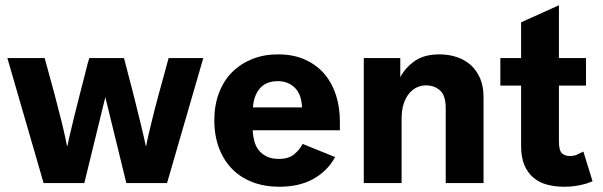

<svg xmlns="http://www.w3.org/2000/svg" viewBox="-20 -697 2295 731"><path d="M452 -476Q472 -400 489 -334Q496 -306 503 -277Q510 -248 516.5 -222.5Q523 -197 527.5 -176Q532 -155 535 -142H537Q539 -156 544 -178Q549 -200 555.5 -226Q562 -252 569 -280.5Q576 -309 584 -337Q602 -402 622 -476H754L616 0H461L381 -327L301 0H146L8 -476H150Q170 -402 188 -337Q195 -309 202.5 -280.5Q210 -252 216.5 -226Q223 -200 227.5 -178Q232 -156 235 -142H237Q240 -159 247.5 -190.5Q255 -222 264 -259Q273 -296 283 -334.5Q293 -373 301 -404.5Q309 -436 314 -456L320 -476Z M1256 -99Q1227 -46 1173.5 -16Q1120 14 1043 14Q987 14 941.5 -3.5Q896 -21 864 -53.5Q832 -86 814 -133Q796 -180 796 -239Q796 -297 814 -344Q832 -391 864.5 -423Q897 -455 941 -472.5Q985 -490 1038 -490Q1098 -490 1142.5 -469.5Q1187 -449 1216 -414.5Q1245 -380 1259.5 -334Q1274 -288 1274 -236V-201H942Q943 -180 948 -160.5Q953 -141 964.5 -126Q976 -111 995 -101.5Q1014 -92 1041 -92Q1079 -92 1100 -109.5Q1121 -127 1132 -149ZM1038 -388Q993 -388 969.5 -360.5Q946 -333 943 -288H1130Q1128 -338 1102.5 -363Q1077 -388 1038 -388Z M1365 -476H1504V-403Q1522 -438 1558 -464Q1594 -490 1653 -490Q1688 -490 1718.5 -480Q1749 -470 1772 -449.5Q1795 -429 1808 -398.5Q1821 -368 1821 -328V0H1677V-285Q1677 -334 1655 -353Q1633 -372 1602 -372Q1584 -372 1567.5 -364.5Q1551 -357 1538 -341.5Q1525 -326 1517 -302Q1509 -278 1509 -245V0H1365Z M2236 -7Q2214 3 2185.5 8.5Q2157 14 2128 14Q2093 14 2063 6Q2033 -2 2011 -20.5Q1989 -39 1976.5 -68.5Q1964 -98 1964 -141V-371H1885V-476H1964V-612L2108 -677V-476H2211V-371H2108V-160Q2108 -124 2119.5 -113.5Q2131 -103 2149 -103Q2166 -103 2177.5 -108.5Q2189 -114 2201 -120Z"/></svg>

Font: Post Grotesk Bold
Style: Bold
Weight: 700
Version: Version 1.0